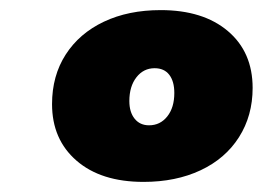

<svg xmlns="http://www.w3.org/2000/svg" viewBox="-20 -813 520 380"><path d="M480 -639Q480 -584 453 -541.5Q426 -499 377 -476Q328 -453 264 -453Q180 -453 131.5 -495Q83 -537 83 -607Q83 -663 110 -705Q137 -747 185.5 -770Q234 -793 298 -793Q382 -793 431 -751.5Q480 -710 480 -639ZM236 -613Q236 -591 246.5 -578Q257 -565 275 -565Q297 -565 311 -582.5Q325 -600 325 -629Q325 -652 315 -665Q305 -678 286 -678Q264 -678 250 -660Q236 -642 236 -613Z"/></svg>

Font: Gontserrat Black
Style: Italic
Weight: 900
Italic angle: -11.3°
Designer: Julieta Ulanovsky
Foundry: Julieta Ulanovsky
Version: Version 6.001